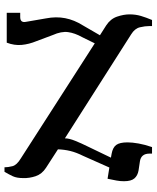

<svg xmlns="http://www.w3.org/2000/svg" viewBox="59 -746 697 855"><g transform="rotate(90 407.5 -318.5)"><path d="M37 0V-60H56Q83 -60 77 -87L62 -174Q53 -220 61 -260.5Q69 -301 93 -339L137 -415L93 -443Q64 -462 54 -491.5Q44 -521 44 -547Q44 -574 51 -597.5Q58 -621 69 -647H96V-636Q96 -616 101.5 -593Q107 -570 133 -554L596 -259Q596 -278 607.5 -306Q619 -334 631 -358L682 -464L665 -467Q637 -472 625.5 -487.5Q614 -503 614 -538Q614 -559 619 -587Q624 -615 635 -647H664V-636Q664 -598 699 -593L739 -587Q762 -583 774.5 -568.5Q787 -554 787 -522Q787 -505 784 -489Q781 -473 776 -449L726 -457L674 -340Q659 -310 652.5 -283.5Q646 -257 645 -228L727 -175Q755 -157 764.5 -129Q774 -101 773 -73Q773 -45 765 -27.5Q757 -10 745 10H725Q725 -6 720 -25.5Q715 -45 685 -63L173 -392L146 -337Q127 -303 123 -273Q119 -243 136 -205L163 -133Q177 -99 180 -66.5Q183 -34 170 0Z"/></g></svg>

Font: Noto Serif Hebrew SemiCondensed SemiBold
Style: Regular
Weight: 600
Width: 4
Designer: Monotype Design Team
Foundry: Monotype Imaging Inc.
Version: Version 2.004; ttfautohint (v1.8.4.7-5d5b)